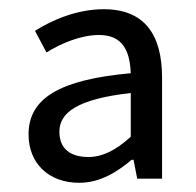

<svg xmlns="http://www.w3.org/2000/svg" viewBox="-20 -829 426 417"><path d="M152 -432C198 -432 235 -456 266 -482H270L278 -441H332V-660C332 -754 294 -809 205 -809C147 -809 92 -785 56 -762L81 -715C111 -734 155 -753 195 -753C247 -753 262 -718 264 -670C110 -656 42 -616 42 -537C42 -474 86 -432 152 -432ZM172 -488C134 -488 109 -505 109 -543C109 -585 149 -614 264 -627V-532C231 -502 202 -488 172 -488Z"/></svg>

Font: Noto Sans HK
Style: Regular
Weight: 400
Designer: Ryoko NISHIZUKA 西塚涼子 (kana, bopomofo & ideographs); Paul D. Hunt (Latin, Greek & Cyrillic); Sandoll Communications 산돌커뮤니
Foundry: Adobe
Version: Version 2.004;hotconv 1.0.118;makeotfexe 2.5.65603